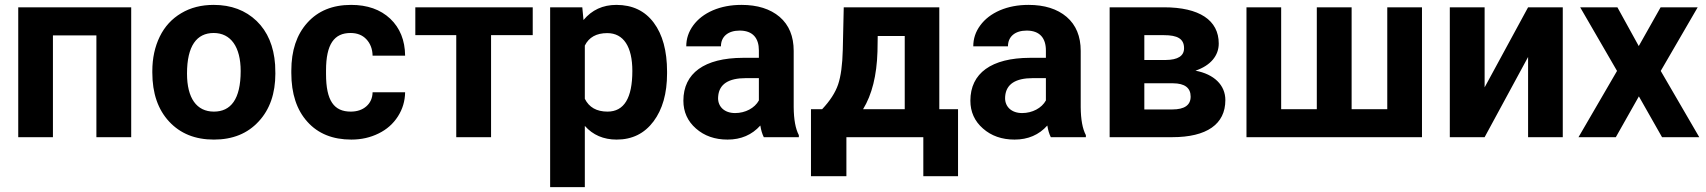

<svg xmlns="http://www.w3.org/2000/svg" viewBox="-20 -558 6939 781"><path d="M513.7 -528.3H54.2V0H195.3V-414.1H372.1V0H513.7Z M599.6 -262.7C599.6 -178.7 622.6 -112.3 668 -63.5C713.4 -14.6 773.9 9.8 850.1 9.8C926.3 9.8 986.8 -14.6 1032.2 -64C1077.6 -112.8 1100.1 -177.7 1100.1 -258.8L1099.1 -294.9C1093.8 -369.6 1068.8 -429.2 1023.9 -472.7C978.5 -516.1 920.4 -538.1 849.1 -538.1C798.8 -538.1 754.9 -526.9 717.3 -504.4C679.2 -481.9 649.9 -450.2 629.9 -409.2C609.9 -368.2 599.6 -321.3 599.6 -269ZM740.7 -258.8C740.7 -371.6 780.3 -423.8 849.1 -423.8C918.9 -423.8 959 -367.2 959 -269C959 -153.8 918.5 -104 850.1 -104C779.8 -104 740.7 -158.7 740.7 -258.8Z M1406.7 -104C1338.9 -104 1306.2 -147.9 1306.2 -256.8V-271.5C1306.2 -378.9 1339.8 -423.8 1405.8 -423.8C1432.6 -423.8 1454.1 -415.5 1470.2 -398.4C1486.3 -381.3 1495.1 -358.9 1495.6 -331.5H1627.9C1627.4 -394 1606.9 -444.3 1567.4 -481.9C1527.3 -519.5 1474.1 -538.1 1408.2 -538.1C1332.5 -538.1 1273.4 -513.7 1230 -465.3C1186.5 -417 1165 -352.1 1165 -270.5V-261.2C1165 -176.8 1187 -110.4 1230.5 -62.5C1273.9 -14.2 1333.5 9.8 1409.2 9.8C1449.7 9.8 1486.3 1.5 1520 -15.1C1553.2 -31.2 1579.6 -54.7 1598.6 -84.5C1617.7 -114.3 1627.4 -147 1627.9 -182.6H1495.6C1495.1 -158.7 1486.3 -139.6 1470.2 -125.5C1454.1 -111.3 1432.6 -104 1406.7 -104Z M2147 -528.3H1669.4V-415H1835.9V0H1977.5V-415H2147Z M2693.4 -266.6C2693.4 -351.1 2675.3 -417.5 2639.2 -465.8C2603 -514.2 2552.2 -538.1 2487.3 -538.1C2432.1 -538.1 2387.7 -517.6 2353.5 -476.6L2348.6 -528.3H2217.8V203.1H2358.9V-45.9C2391.6 -8.8 2435.1 9.8 2488.3 9.8C2551.3 9.8 2601.1 -14.6 2638.2 -64C2674.8 -112.8 2693.4 -177.7 2693.4 -259.3ZM2552.2 -269.5C2552.2 -159.2 2518.6 -104 2451.2 -104C2406.7 -104 2376 -121.6 2358.9 -156.2V-372.6C2375.5 -406.2 2405.8 -423.3 2450.2 -423.3C2516.6 -423.3 2552.2 -367.7 2552.2 -269.5Z M3229.5 0V-8.3C3215.8 -34.2 3209 -71.8 3208.5 -122.1V-351.1C3208.5 -410.2 3189.5 -456.5 3151.4 -489.3C3112.8 -522 3061 -538.1 2996.1 -538.1C2953.1 -538.1 2914.6 -530.8 2879.9 -516.1C2845.2 -501 2818.8 -480.5 2799.8 -454.6C2780.8 -428.7 2771.5 -400.4 2771.5 -369.6H2912.6C2912.6 -409.2 2941.4 -433.6 2988.8 -433.6C3043 -433.6 3066.9 -401.9 3066.9 -353V-322.8H3002C2845.2 -322.3 2759.8 -260.3 2759.8 -148.4C2759.8 -103 2776.9 -64.9 2811 -35.2C2844.7 -5.4 2887.7 9.8 2939.5 9.8C2994.1 9.8 3038.6 -9.3 3072.8 -47.4C3075.7 -28.3 3080.6 -12.7 3086.9 0ZM2970.2 -98.1C2927.2 -98.1 2900.9 -123.5 2900.9 -158.7L2901.4 -167C2905.8 -215.8 2943.4 -240.2 3014.2 -240.2H3066.9V-149.4C3049.8 -118.2 3011.7 -98.1 2970.2 -98.1Z M3278.8 -113.8V158.7H3422.9V0H3735.8V158.7H3877V-113.8H3800.8V-528.3H3412.1L3408.2 -355.5C3406.7 -294.4 3400.4 -247.6 3389.2 -214.4C3377.9 -181.2 3356 -147.5 3324.2 -113.8ZM3490.7 -113.8C3526.9 -172.9 3546.4 -251 3549.3 -348.1L3550.3 -411.6H3660.2V-113.8Z M4397 0V-8.3C4383.3 -34.2 4376.5 -71.8 4376 -122.1V-351.1C4376 -410.2 4356.9 -456.5 4318.8 -489.3C4280.3 -522 4228.5 -538.1 4163.6 -538.1C4120.6 -538.1 4082 -530.8 4047.4 -516.1C4012.7 -501 3986.3 -480.5 3967.3 -454.6C3948.2 -428.7 3939 -400.4 3939 -369.6H4080.1C4080.1 -409.2 4108.9 -433.6 4156.2 -433.6C4210.4 -433.6 4234.4 -401.9 4234.4 -353V-322.8H4169.4C4012.7 -322.3 3927.2 -260.3 3927.2 -148.4C3927.2 -103 3944.3 -64.9 3978.5 -35.2C4012.2 -5.4 4055.2 9.8 4106.9 9.8C4161.6 9.8 4206.1 -9.3 4240.2 -47.4C4243.2 -28.3 4248 -12.7 4254.4 0ZM4137.7 -98.1C4094.7 -98.1 4068.4 -123.5 4068.4 -158.7L4068.8 -167C4073.2 -215.8 4110.8 -240.2 4181.6 -240.2H4234.4V-149.4C4217.3 -118.2 4179.2 -98.1 4137.7 -98.1Z M4748 0C4888.7 0 4964.4 -52.7 4964.4 -150.9C4964.4 -211.9 4918.5 -256.3 4842.8 -270.5C4904.8 -291.5 4937.5 -332 4937.5 -380.9C4937.5 -476.1 4858.4 -528.3 4714.4 -528.3H4493.7V0ZM4634.8 -415H4714.4C4769.5 -415 4796.4 -400.4 4796.4 -361.8C4796.4 -330.6 4771.5 -314.5 4722.2 -314H4634.8ZM4752 -219.2C4799.3 -218.8 4823.2 -200.7 4823.2 -165C4823.2 -130.4 4798.3 -112.8 4748.5 -112.8H4634.8V-219.2Z M5050.3 -528.3V0H5764.2V-528.3H5623V-113.8H5478V-528.3H5336.4V-113.8H5191.4V-528.3Z M6019 -202.6V-528.3H5877.4V0H6019L6195.8 -326.2V0H6336.9V-528.3H6195.8Z M6559.1 -528.3H6407.7L6557.6 -269.5L6400.9 0H6552.7L6646.5 -166L6740.7 0H6892.1L6735.4 -269.5L6885.7 -528.3H6734.9L6646 -370.6Z"/></svg>

Font: Roboto
Style: Bold
Weight: 700
Designer: Google
Version: Version 2.137; 2017